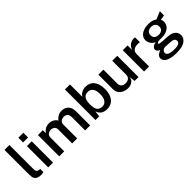

<svg xmlns="http://www.w3.org/2000/svg" viewBox="186 -1935 3297 3297"><g transform="rotate(-45 1834.5 -286.0)"><path d="M218 7.5Q168 7.5 138 -5Q108 -17.5 93 -38.5Q78 -59.5 73.5 -85.8Q69 -112 69 -139.5V-743H188V-153.5Q188 -120 201.8 -101.5Q215.5 -83 246.5 -80L272.5 -79V-2.5Q259 1.5 245 4.5Q231 7.5 218 7.5Z M504.5 -517V0H387.5V-517ZM506 -722.5V-607.5H385.5V-722.5Z M655.5 0V-517H774V-443Q796.5 -477 835.2 -502Q874 -527 934 -527Q961.5 -527 989.8 -517.5Q1018 -508 1042.2 -489.5Q1066.5 -471 1081 -443.5Q1105.5 -480 1146.2 -503.5Q1187 -527 1238 -527Q1266 -527 1295.8 -518Q1325.5 -509 1350.5 -488Q1375.5 -467 1391 -430.8Q1406.5 -394.5 1406.5 -340V0H1285V-325.5Q1285 -364 1271.5 -386Q1258 -408 1236.8 -417.2Q1215.5 -426.5 1191.5 -426.5Q1170 -426.5 1146.8 -418Q1123.5 -409.5 1107.2 -390Q1091 -370.5 1091 -337.5V0H969.5V-345Q969.5 -372 955.5 -390Q941.5 -408 920.2 -417.2Q899 -426.5 877 -426.5Q854.5 -426.5 831.2 -417Q808 -407.5 792.5 -388Q777 -368.5 777 -337.5V0Z M1810 10Q1768.5 10 1739 -1Q1709.5 -12 1689.8 -29.5Q1670 -47 1658.2 -67.2Q1646.5 -87.5 1640.5 -106L1626.5 0H1537V-743H1659V-441.5Q1667 -456.5 1681.2 -471.5Q1695.5 -486.5 1716 -499Q1736.5 -511.5 1762.8 -519.2Q1789 -527 1821 -527Q1917.5 -527 1973.5 -458.5Q2029.5 -390 2029.5 -261Q2029.5 -179.5 2004.8 -118.5Q1980 -57.5 1931.2 -23.8Q1882.5 10 1810 10ZM1785 -79.5Q1839.5 -79.5 1874.5 -123Q1909.5 -166.5 1909.5 -264Q1909.5 -349 1876.5 -392.8Q1843.5 -436.5 1783.5 -436.5Q1740.5 -436.5 1713.2 -417Q1686 -397.5 1672.8 -359Q1659.5 -320.5 1659 -264Q1659 -165 1689.2 -122.2Q1719.5 -79.5 1785 -79.5Z M2320 10Q2282 10 2246.8 -1.2Q2211.5 -12.5 2183.5 -34.2Q2155.5 -56 2139 -88Q2122.5 -120 2122.5 -162.5V-517H2244.5V-176.5Q2244.5 -134.5 2271.2 -107.5Q2298 -80.5 2352 -80.5Q2401 -80.5 2430.5 -106.2Q2460 -132 2460 -180.5V-517H2581V0H2487.5L2474 -101Q2464.5 -58.5 2440.8 -34.2Q2417 -10 2385.2 0Q2353.5 10 2320 10Z M2715.5 0V-517H2832V-405Q2844.5 -443.5 2867.8 -470.8Q2891 -498 2922.5 -512.5Q2954 -527 2991 -527Q3000 -527 3008.5 -526Q3017 -525 3021 -522.5V-406Q3015.5 -408.5 3006.8 -409.5Q2998 -410.5 2991.5 -410.5Q2954 -413.5 2925.2 -407.5Q2896.5 -401.5 2876.8 -387.2Q2857 -373 2847 -351.2Q2837 -329.5 2837 -300.5V0Z M3343 171Q3212.5 171 3142.5 136Q3072.5 101 3072.5 40Q3072.5 12.5 3086 -6Q3099.5 -24.5 3118 -36.5Q3136.5 -48.5 3152 -55Q3167.5 -61.5 3172 -64.5Q3163.5 -69.5 3149.5 -77.5Q3135.5 -85.5 3124.2 -99.5Q3113 -113.5 3113 -136Q3113 -162 3137.8 -184Q3162.5 -206 3212 -215.5Q3163.5 -239 3137.5 -279Q3111.5 -319 3111.5 -362Q3111.5 -413 3141.2 -449.5Q3171 -486 3224.2 -505.5Q3277.5 -525 3347.5 -525Q3399.5 -525 3433.5 -513.5Q3467.5 -502 3497 -482.5Q3507 -486.5 3525.2 -493.8Q3543.5 -501 3565 -509.8Q3586.5 -518.5 3606.2 -526.8Q3626 -535 3640 -540.5L3639 -440L3549.5 -424Q3556 -409.5 3559.8 -392.5Q3563.5 -375.5 3563.5 -362.5Q3563.5 -317.5 3538.2 -279.2Q3513 -241 3462.8 -218Q3412.5 -195 3337.5 -195Q3330 -195 3317 -195.5Q3304 -196 3296 -196.5Q3255.5 -195 3240.5 -187Q3225.5 -179 3225.5 -169.5Q3225.5 -156 3248 -151.5Q3270.5 -147 3320 -143.5Q3337.5 -142.5 3366 -141Q3394.5 -139.5 3429.5 -137Q3518 -131.5 3563.5 -92.8Q3609 -54 3609 7.5Q3609 79 3543 125Q3477 171 3343 171ZM3363.5 99.5Q3429 99.5 3460.5 81.5Q3492 63.5 3492 28.5Q3492 1.5 3470.5 -15.5Q3449 -32.5 3406.5 -35.5L3276 -43.5Q3254.5 -45 3235.2 -35.8Q3216 -26.5 3204 -10.2Q3192 6 3192 25.5Q3192 62 3234 80.8Q3276 99.5 3363.5 99.5ZM3341.5 -266.5Q3389 -266.5 3418.5 -290.8Q3448 -315 3448 -359.5Q3448 -405.5 3418.5 -431.2Q3389 -457 3341.5 -457Q3293 -457 3263.2 -431Q3233.5 -405 3233.5 -359.5Q3233.5 -316.5 3262 -291.5Q3290.5 -266.5 3341.5 -266.5Z"/></g></svg>

Font: Public Sans SemiBold
Style: Regular
Weight: 600
Designer: The Public Sans Project Authors: Dan O. Williams and USWDS (Libre Franklin designed by Pablo Impallari and Rodrigo Fuenz
Version: Version 1.007